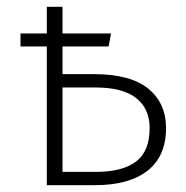

<svg xmlns="http://www.w3.org/2000/svg" viewBox="-20 -542 545 562"><path d="M466 -167Q466 -85 412 -42.5Q358 0 258 0H117V-406H40V-444H117V-522H163V-444H305L298 -406H163V-325H255Q362 -325 414 -282.5Q466 -240 466 -167ZM418 -167Q418 -224 378.5 -255Q339 -286 259 -286H163V-39H262Q338 -39 378 -69Q418 -99 418 -167Z"/></svg>

Font: FiraGO ExtraLight
Style: Regular
Weight: 200
Designer: bBox Type
Foundry: bBox Type GmbH
Version: Version 1.001